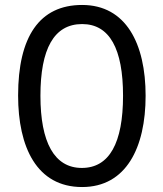

<svg xmlns="http://www.w3.org/2000/svg" viewBox="-20 -744 659 774"><path d="M567 -358C567 -568 488 -724 311 -724C139 -724 53 -596 53 -359C53 -151 128 10 311 10C488 10 567 -148 567 -358ZM143 -358C143 -546 197 -647 311 -647C422 -647 476 -547 476 -358C476 -168 421 -67 310 -67C199 -67 143 -170 143 -358Z"/></svg>

Font: Noto Sans Ethiopic Condensed
Style: Regular
Weight: 400
Width: 3
Designer: Monotype Design Team
Foundry: Monotype Imaging Inc.
Version: Version 2.102